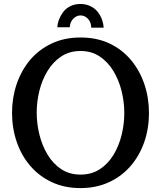

<svg xmlns="http://www.w3.org/2000/svg" viewBox="-20 -940 816 973"><path d="M388.2 13.2Q306.6 13.2 242.2 -17.1Q177.7 -47.4 132.8 -100.1Q87.9 -152.8 64.5 -221.7Q41 -290.5 41 -368.2Q41 -444.3 64.2 -513.2Q87.4 -582 131.8 -635.3Q176.3 -688.5 241 -719.2Q305.7 -750 388.2 -750Q470.7 -750 535.2 -719.5Q599.6 -689 644 -635.5Q688.5 -582 711.7 -513.2Q734.9 -444.3 734.9 -368.2Q734.9 -286.6 710 -217Q685.1 -147.5 639.2 -95.7Q593.3 -43.9 529.5 -15.4Q465.8 13.2 388.2 13.2ZM388.2 -55.2Q443.8 -55.2 485.6 -82.3Q527.3 -109.4 554.9 -154.8Q582.5 -200.2 596.2 -255.6Q609.9 -311 609.9 -367.2Q609.9 -422.9 596.2 -478.5Q582.5 -534.2 554.7 -580.1Q526.9 -626 485.4 -653.8Q443.8 -681.6 388.2 -681.6Q332.5 -681.6 291 -654.3Q249.5 -627 221.7 -581.8Q193.8 -536.6 179.9 -481.2Q166 -425.8 166 -369.1Q166 -313 179.9 -257.3Q193.8 -201.7 221.4 -155.8Q249 -109.9 290.8 -82.5Q332.5 -55.2 388.2 -55.2ZM442.4 -799.8Q441.9 -827.6 425.8 -844.7Q409.7 -861.8 388.2 -861.8Q367.7 -861.8 351.3 -845.2Q335 -828.6 333.5 -801.8H270.5Q272.9 -841.8 299.8 -878.4Q313 -897 335.9 -908.4Q358.9 -919.9 387.2 -919.9Q415.5 -919.9 439 -908.4Q462.4 -897 476.1 -878.4Q490.2 -859.9 497.3 -839.6Q504.4 -819.3 505.4 -799.8Z"/></svg>

Font: Trocchi
Style: Regular
Weight: 400
Designer: Vernon Adams
Foundry: Vernon Adams
Version: Version 1.101; ttfautohint (v1.8.4.7-5d5b);gftools[0.9.27]